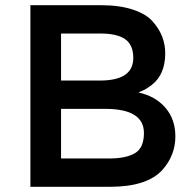

<svg xmlns="http://www.w3.org/2000/svg" viewBox="-20 -719 746 739"><path d="M403 0H97V-699H369Q440 -699 491.5 -682Q543 -665 568 -636Q616 -582 616 -514Q616 -432 564 -392Q545 -378 538 -374.5Q531 -371 513 -363Q578 -349 616.5 -304.5Q655 -260 655 -194Q655 -121 605 -65Q546 0 403 0ZM215 -409H365Q493 -409 493 -496Q493 -546 462 -568Q431 -590 366 -590H215ZM215 -109H400Q465 -109 499.5 -129.5Q534 -150 534 -207Q534 -300 385 -300H215Z"/></svg>

Font: Myanmar Khyay
Style: Regular
Weight: 400
Designer: Danh Hong
Foundry: Google Inc.
Version: Version 1.10 March 4, 2015